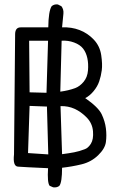

<svg xmlns="http://www.w3.org/2000/svg" viewBox="-20 -777 540 863"><path d="M219 65 203 58Q192 44 196 -21Q84 -26 60.5 -28Q37 -30 43 -83L48 -625Q49 -654 73 -654H197Q198 -727 212 -749Q223 -759 240 -757L256 -749Q267 -735 265 -715L259 -654Q301 -656 337.5 -642Q374 -628 401.5 -599Q429 -570 435 -529Q441 -488 437.5 -461.5Q434 -435 426 -411.5Q418 -388 400.5 -367Q383 -346 363 -336Q422 -295 437 -263.5Q452 -232 456 -200Q460 -168 456 -138.5Q452 -109 421 -79Q390 -49 347 -38.5Q304 -28 259 -23Q259 42 247 58Q237 67 219 65ZM197 -83 191 -298 113 -301 106 -89ZM360 -106Q376 -111 388.5 -131Q401 -151 398 -187Q395 -223 369.5 -249Q344 -275 315 -288Q286 -301 252 -300L259 -84Q290 -88 313.5 -92.5Q337 -97 360 -106ZM189 -360 196 -594H111L113 -362ZM318 -381Q339 -389 356 -409.5Q373 -430 375.5 -460.5Q378 -491 372.5 -516Q367 -541 353.5 -558.5Q340 -576 313 -586Q286 -596 257 -594L251 -365Q288 -370 318 -381Z"/></svg>

Font: NaniFont Regular
Style: Regular
Weight: 400
Designer: Nanigashitei
Version: Version 1.036